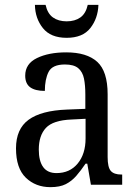

<svg xmlns="http://www.w3.org/2000/svg" viewBox="-20 -762 563 792"><path d="M188 10Q127 10 86.5 -29Q46 -68 46 -150Q46 -230 98 -268Q150 -306 256 -310L332 -313V-373Q332 -410 326.5 -437.5Q321 -465 303 -480.5Q285 -496 248 -496Q196 -496 180.5 -465.5Q165 -435 165 -387Q125 -387 104.5 -402Q84 -417 84 -450Q84 -499 132.5 -522.5Q181 -546 253 -546Q338 -546 381 -507Q424 -468 424 -373V-114Q424 -72 437 -57Q450 -42 481 -42H484V0H355L340 -87H333Q314 -59 295 -37Q276 -15 251.5 -2.5Q227 10 188 10ZM213 -48Q268 -48 300.5 -87.5Q333 -127 333 -191V-272L275 -269Q199 -266 169.5 -234.5Q140 -203 140 -145Q140 -98 158 -73Q176 -48 213 -48ZM255 -606Q189 -606 157 -646Q125 -686 124 -742H168Q176 -706 198.5 -690Q221 -674 255 -674Q289 -674 311.5 -690Q334 -706 342 -742H386Q384 -686 352.5 -646Q321 -606 255 -606Z"/></svg>

Font: Noto Serif Myanmar SemiCondensed
Style: Regular
Weight: 400
Width: 4
Designer: Ben Mitchell and the Monotype Design Team
Foundry: Monotype Imaging Inc.
Version: Version 2.106; ttfautohint (v1.8.4.7-5d5b)